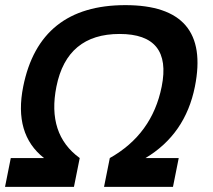

<svg xmlns="http://www.w3.org/2000/svg" viewBox="-23 -728 830 748"><path d="M-3.4 0 19 -112.3H148.4Q30.3 -205.1 67.4 -390.6Q130.9 -708 465.3 -708Q799.8 -708 736.3 -390.6Q699.2 -205.1 543.9 -112.3H673.3L650.9 0H382.3L404.8 -112.3Q569.8 -205.1 606.9 -390.6Q647.9 -595.7 442.9 -595.7Q237.8 -595.7 196.8 -390.6Q159.7 -205.1 287.6 -112.3L265.1 0Z"/></svg>

Font: Sansation
Style: Bold Italic
Weight: 700
Designer: Bernd Montag
Version: Version 1.301